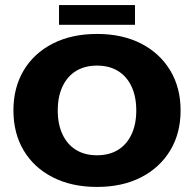

<svg xmlns="http://www.w3.org/2000/svg" viewBox="-20 -728 766 758"><path d="M363 10Q263 10 188.5 -28Q114 -66 73.5 -134Q33 -202 33 -292Q33 -382 73.5 -450Q114 -518 188.5 -556Q263 -594 363 -594Q463 -594 537 -556Q611 -518 652 -450Q693 -382 693 -292Q693 -202 652 -134Q611 -66 537 -28Q463 10 363 10ZM363 -115Q411 -115 445.5 -136Q480 -157 499 -197Q518 -237 518 -292Q518 -347 499 -387Q480 -427 445.5 -448Q411 -469 363 -469Q315 -469 280.5 -448Q246 -427 227 -387Q208 -347 208 -292Q208 -237 227 -197Q246 -157 280.5 -136Q315 -115 363 -115ZM213 -630V-708H513V-630Z"/></svg>

Font: Rokkitt SemiBold ExtraBold
Style: Regular
Weight: 800
Version: Version 3.103